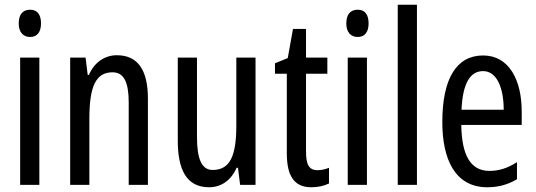

<svg xmlns="http://www.w3.org/2000/svg" viewBox="-20 -780 2261 810"><path d="M107 -739C76 -739 59 -719 59 -681C59 -645 77 -624 107 -624C137 -624 153 -645 153 -681C153 -718 138 -739 107 -739ZM146 -537H65V0H146Z M473 -547C422 -547 378 -517 355 -464H350L341 -537H276V0H357V-279C357 -417 385 -475 455 -475C503 -475 523 -432 523 -348V0H604V-364C604 -488 559 -547 473 -547Z M1058 -537H977V-251C977 -123 951 -63 877 -63C832 -63 811 -107 811 -202V-537H730V-187C730 -67 765 10 862 10C913 10 955 -19 978 -72H984L993 0H1058Z M1320 -62C1281 -62 1271 -89 1271 -143V-469H1361V-537H1271V-658H1216L1194 -535L1140 -513V-469H1190V-133C1190 -37 1222 10 1293 10C1323 10 1347 4 1368 -6V-72C1352 -66 1336 -62 1320 -62Z M1489 -739C1458 -739 1441 -719 1441 -681C1441 -645 1459 -624 1489 -624C1519 -624 1535 -645 1535 -681C1535 -718 1520 -739 1489 -739ZM1528 -537H1447V0H1528Z M1739 0V-760H1658V0Z M2018 -546C1905 -546 1846 -447 1846 -265C1846 -109 1899 10 2036 10C2082 10 2123 -1 2161 -24V-96C2121 -70 2084 -59 2045 -59C1966 -59 1928 -123 1926 -253H2181V-309C2181 -442 2128 -546 2018 -546ZM2018 -480C2078 -480 2105 -405 2105 -317H1927C1932 -428 1963 -480 2018 -480Z"/></svg>

Font: Noto Sans Devanagari ExtraCondensed
Style: Regular
Weight: 400
Width: 2
Designer: Jelle Bosma - Monotype Design Team
Foundry: Monotype Imaging Inc.
Version: Version 2.004